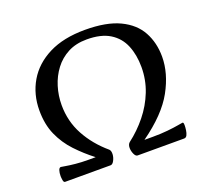

<svg xmlns="http://www.w3.org/2000/svg" viewBox="-115 -786 977 920"><g transform="rotate(-20 374.0 -326.0)"><path d="M67 0Q60 0 58 -12.5Q56 -25 56 -33Q56 -50 60 -62Q64 -74 72 -74Q74 -74 93.5 -70.5Q113 -67 143 -64Q173 -61 208 -61H245Q197 -98 156.5 -141Q116 -184 92 -238Q68 -292 68 -363Q68 -445 106.5 -510.5Q145 -576 220 -614Q295 -652 405 -652Q514 -652 581 -620Q648 -588 678.5 -532Q709 -476 709 -405Q709 -321 660.5 -232.5Q612 -144 493 -59H536Q577 -59 611.5 -62.5Q646 -66 668 -70Q690 -74 692 -74Q695 -74 696.5 -71Q698 -68 698 -58Q698 -48 696 -34Q694 -20 689 -10Q684 0 674 0H437Q427 0 420 -15.5Q413 -31 413 -47Q413 -64 423 -73Q473 -111 513 -160.5Q553 -210 576 -268.5Q599 -327 599 -392Q599 -454 579 -502.5Q559 -551 514.5 -578.5Q470 -606 397 -606Q342 -606 301 -584.5Q260 -563 232.5 -526.5Q205 -490 191 -444.5Q177 -399 177 -351Q177 -268 215 -198Q253 -128 319 -72Q327 -64 326 -46Q325 -30 317 -15Q309 0 299 0Z"/></g></svg>

Font: BriemHand
Style: Regular
Weight: 400
Designer: Gunnlaugur SE Briem, Eben Sorkin
Foundry: Sorkin Type
Version: Version 1.001; ttfautohint (v1.8.4.7-5d5b)